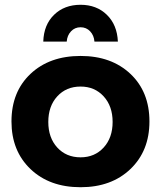

<svg xmlns="http://www.w3.org/2000/svg" viewBox="-20 -777 673 803"><path d="M259 -603H161Q163 -673 206 -715Q249 -757 317 -757Q384 -757 427 -715Q470 -673 473 -603H375Q373 -629 357 -646Q341 -663 317 -663Q293 -663 277 -646Q261 -629 259 -603ZM317 -543Q446 -543 525.5 -468Q605 -393 605 -269Q605 -146 525.5 -70Q446 6 317 6Q187 6 107.5 -70Q28 -146 28 -269Q28 -393 107.5 -468Q187 -543 317 -543ZM317 -415Q257 -415 219.5 -374Q182 -333 182 -267Q182 -201 219.5 -160Q257 -119 317 -119Q376 -119 413.5 -160Q451 -201 451 -267Q451 -333 413.5 -374Q376 -415 317 -415Z"/></svg>

Font: Montserrat-Arabic SemiBold
Style: Regular
Weight: 600
Designer: Mohamed Gaber
Foundry: Kief Type Foundry
Version: Version 5.008;PS 005.008;hotconv 1.0.88;makeotf.lib2.5.64775